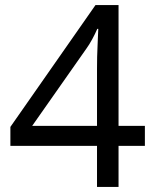

<svg xmlns="http://www.w3.org/2000/svg" viewBox="-20 -738 612 758"><path d="M552 -162H448V0H363V-162H21V-237L357 -718H448V-241H552ZM363 -466Q363 -492 363.5 -513.5Q364 -535 365 -554Q366 -573 366.5 -590.5Q367 -608 368 -624H364Q356 -605 344 -583Q332 -561 321 -546L107 -241H363Z"/></svg>

Font: hexuguzrati05
Style: Book
Weight: 400
Designer: Jelle Bosma - Monotype Design Team, Universal Thirst
Foundry: Monotype Imaging Inc.
Version: Version 2.106